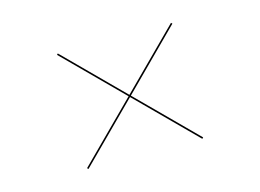

<svg xmlns="http://www.w3.org/2000/svg" viewBox="-53 -551 636 469"><g transform="rotate(-15 264.5 -316.5)"><path d="M408.2 -169.7 263.9 -314 120.4 -170.5 117.6 -173.3 261.1 -316.8 118.3 -459.7 121.1 -462.5 263.9 -319.6 407.5 -463.2 410.3 -460.4 266.8 -316.8 411 -172.6Z"/></g></svg>

Font: Bodoni* 48
Style: Bold
Weight: 700
Version: Version 2.2